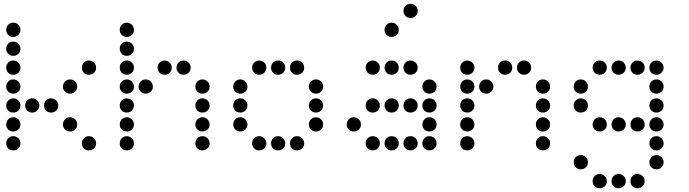

<svg xmlns="http://www.w3.org/2000/svg" viewBox="-20 -808 3640 1015"><path d="M49 -688Q34 -688 23.5 -677Q13 -666 13 -651V-649Q13 -634 23.5 -623.5Q34 -613 49 -613H51Q66 -613 77 -623.5Q88 -634 88 -649V-651Q88 -666 77 -677Q66 -688 51 -688ZM49 -588Q34 -588 23.5 -577Q13 -566 13 -551V-549Q13 -534 23.5 -523.5Q34 -513 49 -513H51Q66 -513 77 -523.5Q88 -534 88 -549V-551Q88 -566 77 -577Q66 -588 51 -588ZM49 -488Q34 -488 23.5 -477Q13 -466 13 -451V-449Q13 -434 23.5 -423.5Q34 -413 49 -413H51Q66 -413 77 -423.5Q88 -434 88 -449V-451Q88 -466 77 -477Q66 -488 51 -488ZM449 -488Q434 -488 423.5 -477Q413 -466 413 -451V-449Q413 -434 423.5 -423.5Q434 -413 449 -413H451Q466 -413 477 -423.5Q488 -434 488 -449V-451Q488 -466 477 -477Q466 -488 451 -488ZM49 -388Q34 -388 23.5 -377Q13 -366 13 -351V-349Q13 -334 23.5 -323.5Q34 -313 49 -313H51Q66 -313 77 -323.5Q88 -334 88 -349V-351Q88 -366 77 -377Q66 -388 51 -388ZM349 -388Q334 -388 323.5 -377Q313 -366 313 -351V-349Q313 -334 323.5 -323.5Q334 -313 349 -313H351Q366 -313 377 -323.5Q388 -334 388 -349V-351Q388 -366 377 -377Q366 -388 351 -388ZM49 -288Q34 -288 23.5 -277Q13 -266 13 -251V-249Q13 -234 23.5 -223.5Q34 -213 49 -213H51Q66 -213 77 -223.5Q88 -234 88 -249V-251Q88 -266 77 -277Q66 -288 51 -288ZM149 -288Q134 -288 123.5 -277Q113 -266 113 -251V-249Q113 -234 123.5 -223.5Q134 -213 149 -213H151Q166 -213 177 -223.5Q188 -234 188 -249V-251Q188 -266 177 -277Q166 -288 151 -288ZM249 -288Q234 -288 223.5 -277Q213 -266 213 -251V-249Q213 -234 223.5 -223.5Q234 -213 249 -213H251Q266 -213 277 -223.5Q288 -234 288 -249V-251Q288 -266 277 -277Q266 -288 251 -288ZM49 -188Q34 -188 23.5 -177Q13 -166 13 -151V-149Q13 -134 23.5 -123.5Q34 -113 49 -113H51Q66 -113 77 -123.5Q88 -134 88 -149V-151Q88 -166 77 -177Q66 -188 51 -188ZM349 -188Q334 -188 323.5 -177Q313 -166 313 -151V-149Q313 -134 323.5 -123.5Q334 -113 349 -113H351Q366 -113 377 -123.5Q388 -134 388 -149V-151Q388 -166 377 -177Q366 -188 351 -188ZM49 -88Q34 -88 23.5 -77Q13 -66 13 -51V-49Q13 -34 23.5 -23.5Q34 -13 49 -13H51Q66 -13 77 -23.5Q88 -34 88 -49V-51Q88 -66 77 -77Q66 -88 51 -88ZM449 -88Q434 -88 423.5 -77Q413 -66 413 -51V-49Q413 -34 423.5 -23.5Q434 -13 449 -13H451Q466 -13 477 -23.5Q488 -34 488 -49V-51Q488 -66 477 -77Q466 -88 451 -88Z M649 -688Q634 -688 623.5 -677Q613 -666 613 -651V-649Q613 -634 623.5 -623.5Q634 -613 649 -613H651Q666 -613 677 -623.5Q688 -634 688 -649V-651Q688 -666 677 -677Q666 -688 651 -688ZM649 -588Q634 -588 623.5 -577Q613 -566 613 -551V-549Q613 -534 623.5 -523.5Q634 -513 649 -513H651Q666 -513 677 -523.5Q688 -534 688 -549V-551Q688 -566 677 -577Q666 -588 651 -588ZM649 -488Q634 -488 623.5 -477Q613 -466 613 -451V-449Q613 -434 623.5 -423.5Q634 -413 649 -413H651Q666 -413 677 -423.5Q688 -434 688 -449V-451Q688 -466 677 -477Q666 -488 651 -488ZM849 -488Q834 -488 823.5 -477Q813 -466 813 -451V-449Q813 -434 823.5 -423.5Q834 -413 849 -413H851Q866 -413 877 -423.5Q888 -434 888 -449V-451Q888 -466 877 -477Q866 -488 851 -488ZM949 -488Q934 -488 923.5 -477Q913 -466 913 -451V-449Q913 -434 923.5 -423.5Q934 -413 949 -413H951Q966 -413 977 -423.5Q988 -434 988 -449V-451Q988 -466 977 -477Q966 -488 951 -488ZM649 -388Q634 -388 623.5 -377Q613 -366 613 -351V-349Q613 -334 623.5 -323.5Q634 -313 649 -313H651Q666 -313 677 -323.5Q688 -334 688 -349V-351Q688 -366 677 -377Q666 -388 651 -388ZM749 -388Q734 -388 723.5 -377Q713 -366 713 -351V-349Q713 -334 723.5 -323.5Q734 -313 749 -313H751Q766 -313 777 -323.5Q788 -334 788 -349V-351Q788 -366 777 -377Q766 -388 751 -388ZM1049 -388Q1034 -388 1023.5 -377Q1013 -366 1013 -351V-349Q1013 -334 1023.5 -323.5Q1034 -313 1049 -313H1051Q1066 -313 1077 -323.5Q1088 -334 1088 -349V-351Q1088 -366 1077 -377Q1066 -388 1051 -388ZM649 -288Q634 -288 623.5 -277Q613 -266 613 -251V-249Q613 -234 623.5 -223.5Q634 -213 649 -213H651Q666 -213 677 -223.5Q688 -234 688 -249V-251Q688 -266 677 -277Q666 -288 651 -288ZM1049 -288Q1034 -288 1023.5 -277Q1013 -266 1013 -251V-249Q1013 -234 1023.5 -223.5Q1034 -213 1049 -213H1051Q1066 -213 1077 -223.5Q1088 -234 1088 -249V-251Q1088 -266 1077 -277Q1066 -288 1051 -288ZM649 -188Q634 -188 623.5 -177Q613 -166 613 -151V-149Q613 -134 623.5 -123.5Q634 -113 649 -113H651Q666 -113 677 -123.5Q688 -134 688 -149V-151Q688 -166 677 -177Q666 -188 651 -188ZM1049 -188Q1034 -188 1023.5 -177Q1013 -166 1013 -151V-149Q1013 -134 1023.5 -123.5Q1034 -113 1049 -113H1051Q1066 -113 1077 -123.5Q1088 -134 1088 -149V-151Q1088 -166 1077 -177Q1066 -188 1051 -188ZM649 -88Q634 -88 623.5 -77Q613 -66 613 -51V-49Q613 -34 623.5 -23.5Q634 -13 649 -13H651Q666 -13 677 -23.5Q688 -34 688 -49V-51Q688 -66 677 -77Q666 -88 651 -88ZM1049 -88Q1034 -88 1023.5 -77Q1013 -66 1013 -51V-49Q1013 -34 1023.5 -23.5Q1034 -13 1049 -13H1051Q1066 -13 1077 -23.5Q1088 -34 1088 -49V-51Q1088 -66 1077 -77Q1066 -88 1051 -88Z M1349 -488Q1334 -488 1323.5 -477Q1313 -466 1313 -451V-449Q1313 -434 1323.5 -423.5Q1334 -413 1349 -413H1351Q1366 -413 1377 -423.5Q1388 -434 1388 -449V-451Q1388 -466 1377 -477Q1366 -488 1351 -488ZM1449 -488Q1434 -488 1423.5 -477Q1413 -466 1413 -451V-449Q1413 -434 1423.5 -423.5Q1434 -413 1449 -413H1451Q1466 -413 1477 -423.5Q1488 -434 1488 -449V-451Q1488 -466 1477 -477Q1466 -488 1451 -488ZM1549 -488Q1534 -488 1523.5 -477Q1513 -466 1513 -451V-449Q1513 -434 1523.5 -423.5Q1534 -413 1549 -413H1551Q1566 -413 1577 -423.5Q1588 -434 1588 -449V-451Q1588 -466 1577 -477Q1566 -488 1551 -488ZM1249 -388Q1234 -388 1223.5 -377Q1213 -366 1213 -351V-349Q1213 -334 1223.5 -323.5Q1234 -313 1249 -313H1251Q1266 -313 1277 -323.5Q1288 -334 1288 -349V-351Q1288 -366 1277 -377Q1266 -388 1251 -388ZM1649 -388Q1634 -388 1623.5 -377Q1613 -366 1613 -351V-349Q1613 -334 1623.5 -323.5Q1634 -313 1649 -313H1651Q1666 -313 1677 -323.5Q1688 -334 1688 -349V-351Q1688 -366 1677 -377Q1666 -388 1651 -388ZM1249 -288Q1234 -288 1223.5 -277Q1213 -266 1213 -251V-249Q1213 -234 1223.5 -223.5Q1234 -213 1249 -213H1251Q1266 -213 1277 -223.5Q1288 -234 1288 -249V-251Q1288 -266 1277 -277Q1266 -288 1251 -288ZM1649 -288Q1634 -288 1623.5 -277Q1613 -266 1613 -251V-249Q1613 -234 1623.5 -223.5Q1634 -213 1649 -213H1651Q1666 -213 1677 -223.5Q1688 -234 1688 -249V-251Q1688 -266 1677 -277Q1666 -288 1651 -288ZM1249 -188Q1234 -188 1223.5 -177Q1213 -166 1213 -151V-149Q1213 -134 1223.5 -123.5Q1234 -113 1249 -113H1251Q1266 -113 1277 -123.5Q1288 -134 1288 -149V-151Q1288 -166 1277 -177Q1266 -188 1251 -188ZM1649 -188Q1634 -188 1623.5 -177Q1613 -166 1613 -151V-149Q1613 -134 1623.5 -123.5Q1634 -113 1649 -113H1651Q1666 -113 1677 -123.5Q1688 -134 1688 -149V-151Q1688 -166 1677 -177Q1666 -188 1651 -188ZM1349 -88Q1334 -88 1323.5 -77Q1313 -66 1313 -51V-49Q1313 -34 1323.5 -23.5Q1334 -13 1349 -13H1351Q1366 -13 1377 -23.5Q1388 -34 1388 -49V-51Q1388 -66 1377 -77Q1366 -88 1351 -88ZM1449 -88Q1434 -88 1423.5 -77Q1413 -66 1413 -51V-49Q1413 -34 1423.5 -23.5Q1434 -13 1449 -13H1451Q1466 -13 1477 -23.5Q1488 -34 1488 -49V-51Q1488 -66 1477 -77Q1466 -88 1451 -88ZM1549 -88Q1534 -88 1523.5 -77Q1513 -66 1513 -51V-49Q1513 -34 1523.5 -23.5Q1534 -13 1549 -13H1551Q1566 -13 1577 -23.5Q1588 -34 1588 -49V-51Q1588 -66 1577 -77Q1566 -88 1551 -88Z M2149 -788Q2134 -788 2123.5 -777Q2113 -766 2113 -751V-749Q2113 -734 2123.5 -723.5Q2134 -713 2149 -713H2151Q2166 -713 2177 -723.5Q2188 -734 2188 -749V-751Q2188 -766 2177 -777Q2166 -788 2151 -788ZM2049 -688Q2034 -688 2023.5 -677Q2013 -666 2013 -651V-649Q2013 -634 2023.5 -623.5Q2034 -613 2049 -613H2051Q2066 -613 2077 -623.5Q2088 -634 2088 -649V-651Q2088 -666 2077 -677Q2066 -688 2051 -688ZM1949 -488Q1934 -488 1923.5 -477Q1913 -466 1913 -451V-449Q1913 -434 1923.5 -423.5Q1934 -413 1949 -413H1951Q1966 -413 1977 -423.5Q1988 -434 1988 -449V-451Q1988 -466 1977 -477Q1966 -488 1951 -488ZM2049 -488Q2034 -488 2023.5 -477Q2013 -466 2013 -451V-449Q2013 -434 2023.5 -423.5Q2034 -413 2049 -413H2051Q2066 -413 2077 -423.5Q2088 -434 2088 -449V-451Q2088 -466 2077 -477Q2066 -488 2051 -488ZM2149 -488Q2134 -488 2123.5 -477Q2113 -466 2113 -451V-449Q2113 -434 2123.5 -423.5Q2134 -413 2149 -413H2151Q2166 -413 2177 -423.5Q2188 -434 2188 -449V-451Q2188 -466 2177 -477Q2166 -488 2151 -488ZM2249 -388Q2234 -388 2223.5 -377Q2213 -366 2213 -351V-349Q2213 -334 2223.5 -323.5Q2234 -313 2249 -313H2251Q2266 -313 2277 -323.5Q2288 -334 2288 -349V-351Q2288 -366 2277 -377Q2266 -388 2251 -388ZM1949 -288Q1934 -288 1923.5 -277Q1913 -266 1913 -251V-249Q1913 -234 1923.5 -223.5Q1934 -213 1949 -213H1951Q1966 -213 1977 -223.5Q1988 -234 1988 -249V-251Q1988 -266 1977 -277Q1966 -288 1951 -288ZM2049 -288Q2034 -288 2023.5 -277Q2013 -266 2013 -251V-249Q2013 -234 2023.5 -223.5Q2034 -213 2049 -213H2051Q2066 -213 2077 -223.5Q2088 -234 2088 -249V-251Q2088 -266 2077 -277Q2066 -288 2051 -288ZM2149 -288Q2134 -288 2123.5 -277Q2113 -266 2113 -251V-249Q2113 -234 2123.5 -223.5Q2134 -213 2149 -213H2151Q2166 -213 2177 -223.5Q2188 -234 2188 -249V-251Q2188 -266 2177 -277Q2166 -288 2151 -288ZM2249 -288Q2234 -288 2223.5 -277Q2213 -266 2213 -251V-249Q2213 -234 2223.5 -223.5Q2234 -213 2249 -213H2251Q2266 -213 2277 -223.5Q2288 -234 2288 -249V-251Q2288 -266 2277 -277Q2266 -288 2251 -288ZM1849 -188Q1834 -188 1823.5 -177Q1813 -166 1813 -151V-149Q1813 -134 1823.5 -123.5Q1834 -113 1849 -113H1851Q1866 -113 1877 -123.5Q1888 -134 1888 -149V-151Q1888 -166 1877 -177Q1866 -188 1851 -188ZM2249 -188Q2234 -188 2223.5 -177Q2213 -166 2213 -151V-149Q2213 -134 2223.5 -123.5Q2234 -113 2249 -113H2251Q2266 -113 2277 -123.5Q2288 -134 2288 -149V-151Q2288 -166 2277 -177Q2266 -188 2251 -188ZM1949 -88Q1934 -88 1923.5 -77Q1913 -66 1913 -51V-49Q1913 -34 1923.5 -23.5Q1934 -13 1949 -13H1951Q1966 -13 1977 -23.5Q1988 -34 1988 -49V-51Q1988 -66 1977 -77Q1966 -88 1951 -88ZM2049 -88Q2034 -88 2023.5 -77Q2013 -66 2013 -51V-49Q2013 -34 2023.5 -23.5Q2034 -13 2049 -13H2051Q2066 -13 2077 -23.5Q2088 -34 2088 -49V-51Q2088 -66 2077 -77Q2066 -88 2051 -88ZM2149 -88Q2134 -88 2123.5 -77Q2113 -66 2113 -51V-49Q2113 -34 2123.5 -23.5Q2134 -13 2149 -13H2151Q2166 -13 2177 -23.5Q2188 -34 2188 -49V-51Q2188 -66 2177 -77Q2166 -88 2151 -88ZM2249 -88Q2234 -88 2223.5 -77Q2213 -66 2213 -51V-49Q2213 -34 2223.5 -23.5Q2234 -13 2249 -13H2251Q2266 -13 2277 -23.5Q2288 -34 2288 -49V-51Q2288 -66 2277 -77Q2266 -88 2251 -88Z M2449 -488Q2434 -488 2423.5 -477Q2413 -466 2413 -451V-449Q2413 -434 2423.5 -423.5Q2434 -413 2449 -413H2451Q2466 -413 2477 -423.5Q2488 -434 2488 -449V-451Q2488 -466 2477 -477Q2466 -488 2451 -488ZM2649 -488Q2634 -488 2623.5 -477Q2613 -466 2613 -451V-449Q2613 -434 2623.5 -423.5Q2634 -413 2649 -413H2651Q2666 -413 2677 -423.5Q2688 -434 2688 -449V-451Q2688 -466 2677 -477Q2666 -488 2651 -488ZM2749 -488Q2734 -488 2723.5 -477Q2713 -466 2713 -451V-449Q2713 -434 2723.5 -423.5Q2734 -413 2749 -413H2751Q2766 -413 2777 -423.5Q2788 -434 2788 -449V-451Q2788 -466 2777 -477Q2766 -488 2751 -488ZM2449 -388Q2434 -388 2423.5 -377Q2413 -366 2413 -351V-349Q2413 -334 2423.5 -323.5Q2434 -313 2449 -313H2451Q2466 -313 2477 -323.5Q2488 -334 2488 -349V-351Q2488 -366 2477 -377Q2466 -388 2451 -388ZM2549 -388Q2534 -388 2523.5 -377Q2513 -366 2513 -351V-349Q2513 -334 2523.5 -323.5Q2534 -313 2549 -313H2551Q2566 -313 2577 -323.5Q2588 -334 2588 -349V-351Q2588 -366 2577 -377Q2566 -388 2551 -388ZM2849 -388Q2834 -388 2823.5 -377Q2813 -366 2813 -351V-349Q2813 -334 2823.5 -323.5Q2834 -313 2849 -313H2851Q2866 -313 2877 -323.5Q2888 -334 2888 -349V-351Q2888 -366 2877 -377Q2866 -388 2851 -388ZM2449 -288Q2434 -288 2423.5 -277Q2413 -266 2413 -251V-249Q2413 -234 2423.5 -223.5Q2434 -213 2449 -213H2451Q2466 -213 2477 -223.5Q2488 -234 2488 -249V-251Q2488 -266 2477 -277Q2466 -288 2451 -288ZM2849 -288Q2834 -288 2823.5 -277Q2813 -266 2813 -251V-249Q2813 -234 2823.5 -223.5Q2834 -213 2849 -213H2851Q2866 -213 2877 -223.5Q2888 -234 2888 -249V-251Q2888 -266 2877 -277Q2866 -288 2851 -288ZM2449 -188Q2434 -188 2423.5 -177Q2413 -166 2413 -151V-149Q2413 -134 2423.5 -123.5Q2434 -113 2449 -113H2451Q2466 -113 2477 -123.5Q2488 -134 2488 -149V-151Q2488 -166 2477 -177Q2466 -188 2451 -188ZM2849 -188Q2834 -188 2823.5 -177Q2813 -166 2813 -151V-149Q2813 -134 2823.5 -123.5Q2834 -113 2849 -113H2851Q2866 -113 2877 -123.5Q2888 -134 2888 -149V-151Q2888 -166 2877 -177Q2866 -188 2851 -188ZM2449 -88Q2434 -88 2423.5 -77Q2413 -66 2413 -51V-49Q2413 -34 2423.5 -23.5Q2434 -13 2449 -13H2451Q2466 -13 2477 -23.5Q2488 -34 2488 -49V-51Q2488 -66 2477 -77Q2466 -88 2451 -88ZM2849 -88Q2834 -88 2823.5 -77Q2813 -66 2813 -51V-49Q2813 -34 2823.5 -23.5Q2834 -13 2849 -13H2851Q2866 -13 2877 -23.5Q2888 -34 2888 -49V-51Q2888 -66 2877 -77Q2866 -88 2851 -88Z M3149 -488Q3134 -488 3123.5 -477Q3113 -466 3113 -451V-449Q3113 -434 3123.5 -423.5Q3134 -413 3149 -413H3151Q3166 -413 3177 -423.5Q3188 -434 3188 -449V-451Q3188 -466 3177 -477Q3166 -488 3151 -488ZM3249 -488Q3234 -488 3223.5 -477Q3213 -466 3213 -451V-449Q3213 -434 3223.5 -423.5Q3234 -413 3249 -413H3251Q3266 -413 3277 -423.5Q3288 -434 3288 -449V-451Q3288 -466 3277 -477Q3266 -488 3251 -488ZM3349 -488Q3334 -488 3323.5 -477Q3313 -466 3313 -451V-449Q3313 -434 3323.5 -423.5Q3334 -413 3349 -413H3351Q3366 -413 3377 -423.5Q3388 -434 3388 -449V-451Q3388 -466 3377 -477Q3366 -488 3351 -488ZM3449 -488Q3434 -488 3423.5 -477Q3413 -466 3413 -451V-449Q3413 -434 3423.5 -423.5Q3434 -413 3449 -413H3451Q3466 -413 3477 -423.5Q3488 -434 3488 -449V-451Q3488 -466 3477 -477Q3466 -488 3451 -488ZM3049 -388Q3034 -388 3023.5 -377Q3013 -366 3013 -351V-349Q3013 -334 3023.5 -323.5Q3034 -313 3049 -313H3051Q3066 -313 3077 -323.5Q3088 -334 3088 -349V-351Q3088 -366 3077 -377Q3066 -388 3051 -388ZM3449 -388Q3434 -388 3423.5 -377Q3413 -366 3413 -351V-349Q3413 -334 3423.5 -323.5Q3434 -313 3449 -313H3451Q3466 -313 3477 -323.5Q3488 -334 3488 -349V-351Q3488 -366 3477 -377Q3466 -388 3451 -388ZM3049 -288Q3034 -288 3023.5 -277Q3013 -266 3013 -251V-249Q3013 -234 3023.5 -223.5Q3034 -213 3049 -213H3051Q3066 -213 3077 -223.5Q3088 -234 3088 -249V-251Q3088 -266 3077 -277Q3066 -288 3051 -288ZM3449 -288Q3434 -288 3423.5 -277Q3413 -266 3413 -251V-249Q3413 -234 3423.5 -223.5Q3434 -213 3449 -213H3451Q3466 -213 3477 -223.5Q3488 -234 3488 -249V-251Q3488 -266 3477 -277Q3466 -288 3451 -288ZM3149 -188Q3134 -188 3123.5 -177Q3113 -166 3113 -151V-149Q3113 -134 3123.5 -123.5Q3134 -113 3149 -113H3151Q3166 -113 3177 -123.5Q3188 -134 3188 -149V-151Q3188 -166 3177 -177Q3166 -188 3151 -188ZM3249 -188Q3234 -188 3223.5 -177Q3213 -166 3213 -151V-149Q3213 -134 3223.5 -123.5Q3234 -113 3249 -113H3251Q3266 -113 3277 -123.5Q3288 -134 3288 -149V-151Q3288 -166 3277 -177Q3266 -188 3251 -188ZM3349 -188Q3334 -188 3323.5 -177Q3313 -166 3313 -151V-149Q3313 -134 3323.5 -123.5Q3334 -113 3349 -113H3351Q3366 -113 3377 -123.5Q3388 -134 3388 -149V-151Q3388 -166 3377 -177Q3366 -188 3351 -188ZM3449 -188Q3434 -188 3423.5 -177Q3413 -166 3413 -151V-149Q3413 -134 3423.5 -123.5Q3434 -113 3449 -113H3451Q3466 -113 3477 -123.5Q3488 -134 3488 -149V-151Q3488 -166 3477 -177Q3466 -188 3451 -188ZM3449 -88Q3434 -88 3423.5 -77Q3413 -66 3413 -51V-49Q3413 -34 3423.5 -23.5Q3434 -13 3449 -13H3451Q3466 -13 3477 -23.5Q3488 -34 3488 -49V-51Q3488 -66 3477 -77Q3466 -88 3451 -88ZM3049 12Q3034 12 3023.5 23Q3013 34 3013 49V51Q3013 66 3023.5 76.5Q3034 87 3049 87H3051Q3066 87 3077 76.5Q3088 66 3088 51V49Q3088 34 3077 23Q3066 12 3051 12ZM3449 12Q3434 12 3423.5 23Q3413 34 3413 49V51Q3413 66 3423.5 76.5Q3434 87 3449 87H3451Q3466 87 3477 76.5Q3488 66 3488 51V49Q3488 34 3477 23Q3466 12 3451 12ZM3149 112Q3134 112 3123.5 123Q3113 134 3113 149V151Q3113 166 3123.5 176.5Q3134 187 3149 187H3151Q3166 187 3177 176.5Q3188 166 3188 151V149Q3188 134 3177 123Q3166 112 3151 112ZM3249 112Q3234 112 3223.5 123Q3213 134 3213 149V151Q3213 166 3223.5 176.5Q3234 187 3249 187H3251Q3266 187 3277 176.5Q3288 166 3288 151V149Q3288 134 3277 123Q3266 112 3251 112ZM3349 112Q3334 112 3323.5 123Q3313 134 3313 149V151Q3313 166 3323.5 176.5Q3334 187 3349 187H3351Q3366 187 3377 176.5Q3388 166 3388 151V149Q3388 134 3377 123Q3366 112 3351 112Z"/></svg>

Font: Doto Rounded
Style: Bold
Weight: 700
Monospace: yes
Version: Version 1.000